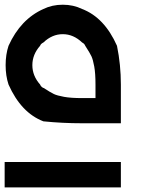

<svg xmlns="http://www.w3.org/2000/svg" viewBox="-20 -697 707 826"><path d="M500 109.2H0V0H500ZM500 -166.7H333.3Q248.3 -166.7 166.7 -175Q70.8 -211.7 16.7 -333.3Q4.2 -370.8 4.2 -416.7Q4.2 -462.5 16.7 -500Q68.3 -614.2 166.7 -658.3Q204.2 -676.7 250 -676.7Q295.8 -676.7 333.3 -658.3Q429.2 -621.7 483.3 -500Q500 -418.3 500 -333.3ZM390.8 -275V-333.3Q390.8 -381.7 385.4 -411.2Q380 -440.8 373.3 -455Q366.7 -469.2 346.7 -500Q343.3 -509.2 333.3 -514.2Q295.8 -550 250 -550Q204.2 -550 166.7 -514.2Q155 -508.3 152.5 -500Q119.2 -462.5 119.2 -416.7Q119.2 -370.8 152.5 -333.3Q155.8 -324.2 166.7 -318.3V-319.2Q197.5 -299.2 211.7 -292.5Q225.8 -285.8 255.4 -280.4Q285 -275 333.3 -275Z"/></svg>

Font: 0xA000-Mono
Style: Mono-Bold
Weight: 700
Version: Version 0.1